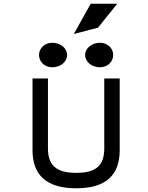

<svg xmlns="http://www.w3.org/2000/svg" viewBox="-20 -1002 798 1033"><path d="M507 -853 611 -982H468L377 -819ZM518 -640C558 -640 589 -669 589 -706C589 -743 558 -772 518 -772C474 -772 438 -743 438 -706C438 -669 474 -640 518 -640ZM261 -640C305 -640 341 -669 341 -706C341 -743 305 -772 261 -772C221 -772 190 -743 190 -706C190 -669 221 -640 261 -640ZM541 -204C541 -113 499 -72 390 -72C281 -72 238 -114 238 -204V-580H155V-194C155 -60 230 11 390 11C550 11 624 -60 624 -194V-580H541Z"/></svg>

Font: Charger Monospace
Style: Regular
Weight: 400
Designer: Jasper
Foundry: Cannot Into Space Fonts
Version: Version 0.980